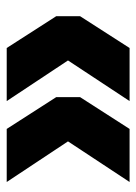

<svg xmlns="http://www.w3.org/2000/svg" viewBox="65 -568 415 586"><g transform="rotate(-90 273.0 -275.5)"><path d="M10 -88 134 -276 10 -463H172L269 -312V-239L172 -88ZM257 -88 381 -276 257 -463H419L516 -312V-239L419 -88Z"/></g></svg>

Font: Radio Canada
Style: Bold
Weight: 700
Designer: Charles Daoud, Etienne Aubert Bonn, Alexandre Saumier Demers, Jacques Le Bailly
Foundry: Radio-Canada
Version: Version 2.104; ttfautohint (v1.8.4.7-5d5b);gftools[0.9.28.de